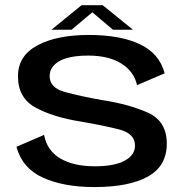

<svg xmlns="http://www.w3.org/2000/svg" viewBox="-20 -734 733 758"><path d="M352.5 4.5Q489.5 4.5 564 -37Q638.5 -78.5 638.5 -167Q638.5 -255.5 564.2 -289Q490 -322.5 382.5 -339Q295 -354.5 235.5 -371Q176 -387.5 176 -433Q176 -470.5 214 -492.5Q252 -514.5 329 -514.5Q409 -514.5 459 -483.2Q509 -452 521 -398L630 -444.5Q609.5 -523 532 -559.5Q454.5 -596 331 -596Q204.5 -596 127.8 -555Q51 -514 51 -433Q51 -347 120.5 -309.2Q190 -271.5 296.5 -254.5Q387.5 -239 450.2 -223Q513 -207 513 -159Q513 -122 472.5 -99.8Q432 -77.5 354.5 -77.5Q270.5 -77.5 218 -108.5Q165.5 -139.5 154 -201.5L45 -154.5Q67.5 -70 149.2 -32.8Q231 4.5 352.5 4.5ZM183 -616.5H262.5L344.5 -685.5L426 -616.5H505L385.5 -713.5H302Z"/></svg>

Font: Anybody SemiExpanded Medium
Style: Regular
Weight: 500
Width: 6
Version: Version 1.113;gftools[0.9.25]